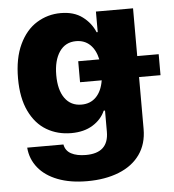

<svg xmlns="http://www.w3.org/2000/svg" viewBox="-53 -586 766 845"><g transform="rotate(-5 330.0 -163.5)"><path d="M47.9 40H208Q212.9 67.9 237.8 81.3Q262.7 94.7 302.7 94.7Q403.3 94.7 403.3 1V-92.8H397.5Q380.9 -54.7 342.3 -30.8Q303.7 -6.8 247.1 -6.8Q186.5 -6.8 138.4 -35.2Q90.3 -63.5 62.3 -121.8Q34.2 -180.2 34.2 -266.6Q34.2 -355.5 63 -416.5Q91.8 -477.5 140.1 -507.3Q188.5 -537.1 246.1 -537.1Q304.7 -537.1 342 -509Q379.4 -481 396.5 -439.5H401.4V-530.3H565.4V-319.3H660.2V-226.6H565.4V2.9Q565.4 68.8 532.2 115.5Q499 162.1 438.7 186Q378.4 210 298.8 210Q224.1 210 168.9 188.7Q113.8 167.5 82.8 128.9Q51.8 90.3 47.9 40ZM400.4 -226.6H304.7V-319.3H397.9Q388.7 -361.8 364.3 -385Q339.8 -408.2 302.7 -408.2Q255.4 -408.2 229.2 -369.9Q203.1 -331.5 203.1 -266.6Q203.1 -201.2 229.2 -164.6Q255.4 -127.9 302.7 -127.9Q342.3 -127.9 367.4 -153.6Q392.6 -179.2 400.4 -226.6Z"/></g></svg>

Font: Pretendard ExtraBold
Style: Regular
Weight: 800
Designer: Base glyphs from Inter by Rasmus Andersson; Hangeul glyphs from Noto Sans CJK(Source Han Sans) by Jang Soo-young and Kan
Foundry: Kil Hyung-jin
Version: Version 1.309